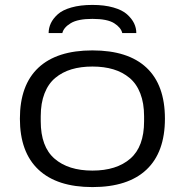

<svg xmlns="http://www.w3.org/2000/svg" viewBox="-20 -741 744 773"><path d="M352.1 -721.2Q400.4 -721.2 436.3 -710.9Q472.2 -700.7 491.5 -683.3Q510.7 -666 519.8 -647.2Q528.8 -628.4 528.8 -607.9H472.2Q467.3 -629.9 439.7 -647.5Q412.1 -665 352.1 -665Q293.5 -665 264.9 -647.7Q236.3 -630.4 231 -607.9H175.8Q175.8 -628.4 184.6 -647.2Q193.4 -666 212.4 -683.3Q231.4 -700.7 267.3 -710.9Q303.2 -721.2 352.1 -721.2ZM352.1 12.2Q209.5 12.2 134.8 -58.1Q60.1 -128.4 60.1 -263.2Q60.1 -398.4 134.5 -468.3Q209 -538.1 352.1 -538.1Q495.6 -538.1 569.8 -468.5Q644 -398.9 644 -263.2Q644 -127.9 569.6 -57.9Q495.1 12.2 352.1 12.2ZM560.1 -252.9V-272.9Q560.1 -325.7 544.9 -364.7Q529.8 -403.8 501.7 -427.2Q473.6 -450.7 436.3 -461.9Q398.9 -473.1 352.1 -473.1Q305.2 -473.1 267.8 -461.9Q230.5 -450.7 202.4 -427.2Q174.3 -403.8 159.2 -364.7Q144 -325.7 144 -272.9V-252.9Q144 -150.4 199.5 -102.3Q254.9 -54.2 352.1 -54.2Q449.2 -54.2 504.6 -102.3Q560.1 -150.4 560.1 -252.9Z"/></svg>

Font: Archivo Expanded Light
Style: Regular
Weight: 300
Width: 7
Designer: Hector Gatti
Foundry: Omnibus-Type
Version: Version 2.001